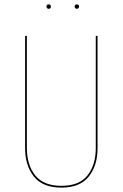

<svg xmlns="http://www.w3.org/2000/svg" viewBox="-20 -843 557 872"><path d="M423 -170Q423 -91 383 -41Q343 9 259 9Q174 9 134 -41Q94 -91 94 -170V-680H102V-171Q102 -94 140 -46.5Q178 1 259 1Q340 1 377.5 -46.5Q415 -94 415 -171V-680H423ZM211 -813Q211 -803 201 -803Q197 -803 194 -806Q191 -809 191 -813Q191 -823 201 -823Q211 -823 211 -813ZM339 -813Q339 -809 336 -806Q333 -803 329 -803Q325 -803 322 -806Q319 -809 319 -813Q319 -823 329 -823Q339 -823 339 -813Z"/></svg>

Font: Fira Sans Compressed Eight
Style: Regular
Weight: 100
Width: 1
Designer: bBox Type GmbH & Carrois Corporate GbR & Edenspiekermann AG
Foundry: bBox Type GmbH & Carrois Corporate GbR & Edenspiekermann AG
Version: Version 4.301